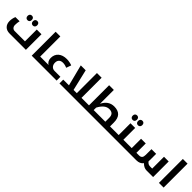

<svg xmlns="http://www.w3.org/2000/svg" viewBox="473 -2535 4310 4310"><g transform="rotate(45 2627.5 -380.0)"><path d="M264.2 0Q171.9 0 118.4 -53.7Q64.9 -107.4 64.9 -201.2Q64.9 -238.8 73.7 -281.5Q82.5 -324.2 97.2 -354H229Q213.9 -289.1 213.9 -223.1Q213.9 -176.8 239.7 -148.4Q265.6 -120.1 308.1 -120.1H632.8V-495.1H782.2V0ZM336.9 -495.6Q306.2 -495.6 288.1 -514.9Q270 -534.2 270 -567.4Q270 -601.1 287.8 -620.4Q305.7 -639.6 336.9 -639.6Q367.7 -639.6 385.3 -620.6Q402.8 -601.6 402.8 -567.4Q402.8 -533.2 384.8 -514.4Q366.7 -495.6 336.9 -495.6ZM506.8 -495.6Q476.1 -495.6 458 -514.9Q439.9 -534.2 439.9 -567.4Q439.9 -601.1 457.8 -620.4Q475.6 -639.6 506.8 -639.6Q538.1 -639.6 555.7 -620.4Q573.2 -601.1 573.2 -567.4Q573.2 -534.2 554.9 -514.9Q536.6 -495.6 506.8 -495.6Z M1241.2 -120.1Q1246.1 -120.1 1246.1 -116.2V-4.9Q1246.1 0 1241.2 0H967.3V-759.8H1116.2V-120.1Z M1231.4 0Q1226.6 0 1226.6 -4.9V-116.2Q1226.6 -120.1 1231.4 -120.1H1385.3Q1348.1 -136.7 1326.2 -176.3Q1304.2 -215.8 1304.2 -264.2Q1304.2 -376.5 1378.2 -440.7Q1452.1 -504.9 1580.6 -504.9Q1624.5 -504.9 1672.6 -495.1Q1720.7 -485.4 1748.5 -472.2L1706.5 -355Q1668 -371.6 1637.7 -378.2Q1607.4 -384.8 1576.2 -384.8Q1514.6 -384.8 1481 -352.1Q1447.3 -319.3 1447.3 -257.8Q1447.3 -197.3 1481.9 -158.7Q1516.6 -120.1 1575.2 -120.1H1758.3V0Z M2557.1 -120.1Q2562 -120.1 2562 -116.2V-4.9Q2562 0 2557.1 0H1848.1V-120.1H2029.3L1900.4 -625H2056.2L2175.3 -120.1H2278.3V-759.8H2427.2V-120.1Z M2547.4 0Q2542.5 0 2542.5 -4.9V-116.2Q2542.5 -120.1 2547.4 -120.1H2665V-759.8H2814.5V-319.8Q2905.8 -504.9 3085.4 -504.9Q3208 -504.9 3270.5 -440.2Q3333 -375.5 3333 -240.2V-120.1H3463.4Q3468.3 -120.1 3468.3 -116.2V-4.9Q3468.3 0 3463.4 0ZM3184.1 -120.1V-243.2Q3184.1 -315.9 3150.6 -350.3Q3117.2 -384.8 3047.4 -384.8Q2912.6 -384.8 2814.5 -198.2V-120.1Z M3453.1 0Q3448.2 0 3448.2 -4.9V-116.2Q3448.2 -120.1 3453.1 -120.1H3607.9V-495.1H3756.8V-120.1H3907.2Q3912.1 -120.1 3912.1 -116.2V-4.9Q3912.1 0 3907.2 0ZM3588.9 -581.1Q3558.1 -581.1 3540 -600.3Q3522 -619.6 3522 -652.8Q3522 -686.5 3539.8 -705.8Q3557.6 -725.1 3588.9 -725.1Q3619.6 -725.1 3637.2 -706.1Q3654.8 -687 3654.8 -652.8Q3654.8 -618.7 3636.7 -599.9Q3618.7 -581.1 3588.9 -581.1ZM3758.8 -581.1Q3728 -581.1 3710 -600.3Q3691.9 -619.6 3691.9 -652.8Q3691.9 -686.5 3709.7 -705.8Q3727.5 -725.1 3758.8 -725.1Q3790 -725.1 3807.6 -705.8Q3825.2 -686.5 3825.2 -652.8Q3825.2 -619.6 3806.9 -600.3Q3788.6 -581.1 3758.8 -581.1Z M3897 0Q3892.1 0 3892.1 -4.9V-116.2Q3892.1 -120.1 3897 -120.1H4022V-417H4170.9V-120.1H4255.9Q4305.7 -120.1 4328.9 -147.7Q4352.1 -175.3 4352.1 -235.8V-417H4501V-224.1Q4501 -199.7 4498 -179.2Q4522.5 -146.5 4546.9 -133.3Q4571.3 -120.1 4609.9 -120.1H4671.9V-495.1H4820.8V0H4612.8Q4528.3 0 4456.1 -75.2Q4399.9 0 4289.1 0Z M5005.9 -759.8H5154.8V0H5005.9Z"/></g></svg>

Font: DroidArabicKufi-Bold
Style: Bold
Weight: 700
Designer: Pascal Zoghbi
Foundry: Ascender Corporation
Version: Version 1.00